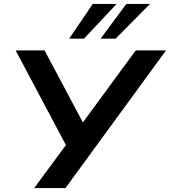

<svg xmlns="http://www.w3.org/2000/svg" viewBox="-20 -963 870 983"><path d="M155 0 329 -236 331 -195 60 -705H208L414 -318H391L675 -705H830L315 0ZM334 -765 455 -943H577L410 -765ZM495 -765 627 -943H748L572 -765Z"/></svg>

Font: Nunito Sans 10pt SemiExpanded
Style: Bold Italic
Weight: 700
Width: 6
Italic angle: -9°
Designer: Vernon Adams
Foundry: Vernon Adams
Version: Version 3.101;gftools[0.9.27]